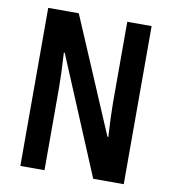

<svg xmlns="http://www.w3.org/2000/svg" viewBox="-81 -784 763 854"><g transform="rotate(10 301.0 -357.0)"><path d="M535 0H397L175 -530H171Q174 -481 175.5 -441.5Q177 -402 177 -372V0H68V-714H206L427 -195H431Q428 -243 426.5 -281.5Q425 -320 425 -350V-714H535Z"/></g></svg>

Font: Noto Sans Khmer UI ExtraCondensed SemiBold
Style: Regular
Weight: 600
Width: 2
Designer: Danh Hong and the Monotype Design Team
Foundry: Monotype Imaging Inc.
Version: Version 2.002; ttfautohint (v1.8.4.7-5d5b)